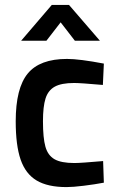

<svg xmlns="http://www.w3.org/2000/svg" viewBox="-20 -751 482 782"><path d="M44 -257Q44 -392 93 -451.5Q142 -511 253 -511Q303 -511 403 -492L399 -405Q308 -413 282 -413Q230 -413 203 -398Q176 -383 165.5 -350Q155 -317 155 -257Q155 -189 165 -153.5Q175 -118 202 -102.5Q229 -87 283 -87Q309 -87 400 -95L403 -7Q366 0 321.5 5.5Q277 11 251 11Q174 11 129 -16Q84 -43 64 -101Q44 -159 44 -257ZM191 -731H261L387 -585H285L227 -660L169 -585H66Z"/></svg>

Font: Cairo SemiBold
Style: Regular
Weight: 600
Designer: Mohamed Gaber, Accademia di Belle Arti di Urbino and others
Foundry: Kief Type Foundry, Accademia di Belle Arti di Urbino and others
Version: Version 3.011